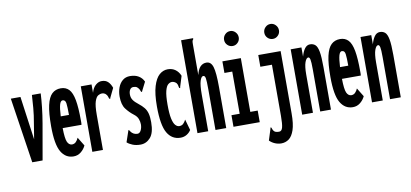

<svg xmlns="http://www.w3.org/2000/svg" viewBox="-75 -925 2901 1354"><g transform="rotate(-10 1375.0 -247.5)"><path d="M90 0 19 -468H88L131 -157L149 -268Q159 -323 163.5 -375.5Q168 -428 170 -468H233Q231 -426 225 -370.5Q219 -315 209 -257L164 0Z M385 10Q328 10 296.5 -43.5Q265 -97 265 -227Q265 -322 277.5 -377Q290 -432 315 -455.5Q340 -479 378 -479Q414 -479 436.5 -455.5Q459 -432 469 -377.5Q479 -323 479 -231Q479 -221 479 -214.5Q479 -208 478 -200H343Q344 -126 355 -101Q366 -76 388 -75Q405 -75 416.5 -86.5Q428 -98 435 -115L473 -53Q461 -27 438 -8.5Q415 10 385 10ZM344 -284H403Q403 -342 399.5 -367.5Q396 -393 376 -393Q362 -393 354.5 -367.5Q347 -342 344 -284Z M520 -468H597V-408Q607 -444 628.5 -462Q650 -480 672 -479Q700 -479 717 -462Q734 -445 743 -418L712 -354L709 -345L702 -348Q699 -356 696.5 -365Q694 -374 682 -385Q671 -393 659 -393Q645 -393 630.5 -384.5Q616 -376 606 -346Q596 -316 596 -250V1H520Z M864 10Q832 10 807.5 0Q783 -10 769 -23L794 -96L797 -106L803 -103Q807 -96 812 -89.5Q817 -83 830 -75Q842 -69 856 -69Q872 -69 881.5 -88Q891 -107 891 -131Q891 -149 883.5 -169.5Q876 -190 853 -207Q824 -229 800.5 -260Q777 -291 777 -350Q777 -384 788 -413.5Q799 -443 820.5 -461Q842 -479 874 -479Q910 -479 935 -464Q960 -449 972 -422L942 -363L938 -354L932 -357Q929 -365 925.5 -373Q922 -381 910 -392Q900 -399 884 -399Q868 -399 859.5 -385.5Q851 -372 851 -351Q851 -328 863 -310.5Q875 -293 900 -274Q923 -256 937.5 -238Q952 -220 958.5 -195.5Q965 -171 965 -133Q965 -57 935.5 -23.5Q906 10 864 10Z M1151 11Q1089 11 1056.5 -45Q1024 -101 1024 -234Q1024 -325 1040.5 -379Q1057 -433 1084 -456.5Q1111 -480 1144 -480Q1176 -480 1198.5 -463.5Q1221 -447 1233 -418L1210 -344L1208 -334L1202 -336Q1199 -343 1198 -352.5Q1197 -362 1189 -373Q1174 -387 1157 -387Q1144 -387 1130.5 -376Q1117 -365 1108.5 -332Q1100 -299 1100 -234Q1100 -170 1107.5 -135Q1115 -100 1128 -85.5Q1141 -71 1156 -71Q1173 -71 1184 -81Q1195 -91 1204 -109L1226 -31Q1214 -12 1194.5 -0.5Q1175 11 1151 11Z M1273 -665H1359V-658Q1353 -652 1351.5 -645Q1350 -638 1350 -621V-402Q1359 -442 1377 -460.5Q1395 -479 1421 -479Q1454 -479 1466.5 -438Q1479 -397 1479 -293V0H1402V-291Q1402 -351 1398.5 -370.5Q1395 -390 1383 -390Q1369 -390 1359.5 -360Q1350 -330 1350 -263V0H1273Z M1531 0V-83H1590V-385H1534V-468H1666V-83H1719V0ZM1625 -562Q1603 -562 1587.5 -577.5Q1572 -593 1572 -615Q1572 -637 1587.5 -653Q1603 -669 1625 -669Q1646 -669 1661.5 -653Q1677 -637 1677 -615Q1677 -593 1661.5 -577.5Q1646 -562 1625 -562Z M1843 174Q1821 174 1799 165Q1777 156 1760 139L1785 60L1787 50L1793 52Q1796 59 1798.5 67Q1801 75 1812 84Q1820 88 1828 89Q1836 90 1842 90Q1861 90 1867.5 64.5Q1874 39 1874 -18V-384H1791V-468H1951V-22Q1951 54 1936.5 96.5Q1922 139 1898 156.5Q1874 174 1843 174ZM1913 -562Q1891 -562 1875.5 -577.5Q1860 -593 1860 -615Q1860 -637 1875.5 -653Q1891 -669 1913 -669Q1934 -669 1949.5 -653Q1965 -637 1965 -615Q1965 -593 1949.5 -577.5Q1934 -562 1913 -562Z M2023 0V-468H2100V-402Q2109 -436 2124.5 -457.5Q2140 -479 2163 -479Q2185 -479 2200 -466Q2215 -453 2222 -415.5Q2229 -378 2229 -303V0H2152V-301Q2152 -355 2148 -372.5Q2144 -390 2135 -390Q2121 -390 2110.5 -361Q2100 -332 2100 -273V0Z M2385 10Q2328 10 2296.5 -43.5Q2265 -97 2265 -227Q2265 -322 2277.5 -377Q2290 -432 2315 -455.5Q2340 -479 2378 -479Q2414 -479 2436.5 -455.5Q2459 -432 2469 -377.5Q2479 -323 2479 -231Q2479 -221 2479 -214.5Q2479 -208 2478 -200H2343Q2344 -126 2355 -101Q2366 -76 2388 -75Q2405 -75 2416.5 -86.5Q2428 -98 2435 -115L2473 -53Q2461 -27 2438 -8.5Q2415 10 2385 10ZM2344 -284H2403Q2403 -342 2399.5 -367.5Q2396 -393 2376 -393Q2362 -393 2354.5 -367.5Q2347 -342 2344 -284Z M2523 0V-468H2600V-402Q2609 -436 2624.5 -457.5Q2640 -479 2663 -479Q2685 -479 2700 -466Q2715 -453 2722 -415.5Q2729 -378 2729 -303V0H2652V-301Q2652 -355 2648 -372.5Q2644 -390 2635 -390Q2621 -390 2610.5 -361Q2600 -332 2600 -273V0Z"/></g></svg>

Font: Inconsolata UltraCondensed ExtraBold
Style: Regular
Weight: 800
Width: 1
Monospace: yes
Designer: Raph Levien, Cyreal, Brenton Simpson
Foundry: Raph Levien, Cyreal, Google
Version: Version 3.001; ttfautohint (v1.8.2.53-6de2)